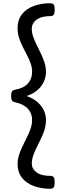

<svg xmlns="http://www.w3.org/2000/svg" viewBox="-20 -1095 414 1190"><path d="M292 -1075Q307 -1075 313 -1066.5Q319 -1058 319 -1035Q319 -1013 313 -1004Q307 -995 292 -995Q254 -995 228.5 -985Q203 -975 190 -957Q177 -939 177 -917Q177 -892 186 -866.5Q195 -841 208 -815Q221 -789 234 -762Q247 -735 256 -707Q265 -679 265 -650Q265 -617 250.5 -586.5Q236 -556 208.5 -533.5Q181 -511 143 -500Q181 -488 208.5 -465.5Q236 -443 250.5 -413.5Q265 -384 265 -350Q265 -326 259 -302Q253 -278 243 -255.5Q233 -233 221.5 -210.5Q210 -188 200 -166Q190 -144 183.5 -123.5Q177 -103 177 -82Q177 -49 206 -27Q235 -5 292 -5Q307 -5 313 3.5Q319 12 319 35Q319 57 313 66Q307 75 292 75Q236 75 189.5 58Q143 41 116 6.5Q89 -28 89 -81Q89 -105 96 -128.5Q103 -152 113 -174.5Q123 -197 134.5 -219Q146 -241 156 -263.5Q166 -286 172.5 -307Q179 -328 179 -350Q179 -378 167.5 -400Q156 -422 133.5 -437.5Q111 -453 77 -460Q62 -463 55.5 -470.5Q49 -478 49 -500Q49 -523 55.5 -530Q62 -537 77 -540Q111 -546 133.5 -561Q156 -576 167.5 -599Q179 -622 179 -650Q179 -676 170 -701.5Q161 -727 147.5 -753Q134 -779 120.5 -806Q107 -833 98 -861Q89 -889 89 -919Q89 -972 116 -1006.5Q143 -1041 189.5 -1058Q236 -1075 292 -1075Z"/></svg>

Font: Playwrite NG Modern
Style: Regular
Weight: 400
Designer: Veronika Burian, José Scaglione
Foundry: TypeTogether
Version: Version 1.002